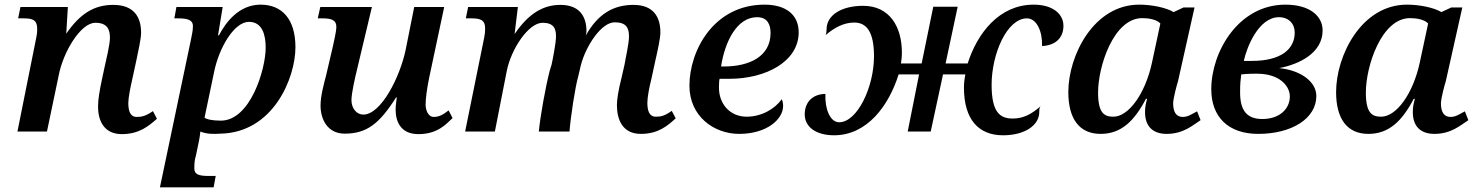

<svg xmlns="http://www.w3.org/2000/svg" viewBox="-20 -566 6337 826"><path d="M655 -55 638 -88C605 -65 587 -63 568 -63C539 -63 532 -91 532 -123C532 -145 541 -191 549 -225L567 -308C575 -348 587 -399 587 -425C587 -492 557 -545 467 -545C385 -545 324 -507 265 -421L272 -536H68L58 -487H83C124 -487 140 -478 140 -441C140 -424 138 -414 136 -404L55 0H182L232 -239C251 -342 327 -468 390 -468C442 -468 453 -439 453 -403C453 -375 435 -300 432 -287L420 -231C408 -176 402 -137 402 -113C400 -41 432 11 504 11C579 11 620 -24 655 -55Z M668 240H899L908 191H878C835 191 816 184 816 159C816 132 818 120 823 103L835 45C841 18 842 -4 842 0C870 11 897 11 928 9C1155 5 1251 -230 1251 -363C1251 -484 1193 -546 1101 -546C1007 -546 950 -468 922 -414H918L938 -536H739L730 -487H748C791 -487 810 -478 810 -454C810 -432 805 -416 802 -398ZM930 -47C892 -47 868 -53 860 -60L901 -256C922 -360 987 -472 1051 -472C1110 -472 1123 -413 1123 -361C1123 -268 1057 -47 930 -47Z M1780 11C1863 11 1899 -32 1927 -58L1910 -91C1885 -72 1869 -63 1846 -63C1821 -63 1811 -94 1811 -116C1811 -143 1817 -186 1826 -230L1891 -536H1762L1725 -351C1701 -236 1620 -73 1543 -73C1514 -73 1492 -100 1492 -135C1492 -165 1507 -230 1516 -267L1580 -536H1358L1347 -487H1368C1407 -487 1427 -479 1427 -451C1427 -429 1416 -387 1412 -366L1383 -242C1374 -207 1359 -154 1359 -112C1359 -54 1388 9 1463 9C1557 9 1612 -33 1684 -147H1687C1682 -111 1682 -103 1682 -94C1682 -47 1701 11 1780 11Z M2887 -57 2870 -89C2837 -66 2822 -64 2801 -64C2772 -64 2765 -92 2765 -124C2765 -146 2773 -191 2782 -225L2800 -308C2809 -348 2821 -400 2821 -427C2821 -492 2792 -545 2705 -545C2621 -545 2553 -508 2500 -413C2502 -421 2503 -427 2503 -432C2503 -493 2475 -545 2391 -545C2318 -545 2255 -509 2195 -421H2194L2208 -536H1994L1984 -487H2010C2049 -487 2067 -478 2067 -445C2067 -424 2065 -415 2063 -404L1981 0H2109L2160 -260C2179 -356 2254 -468 2314 -468C2362 -468 2372 -443 2372 -410C2372 -381 2358 -311 2353 -288L2345 -262C2326 -188 2304 -63 2298 0H2430C2435 -64 2454 -190 2468 -239L2479 -286C2501 -370 2568 -471 2625 -470C2675 -470 2686 -445 2686 -409C2686 -377 2669 -305 2667 -289L2654 -232C2640 -177 2634 -137 2634 -114C2634 -50 2659 10 2737 10C2812 10 2852 -25 2887 -57Z M3160 10C3279 10 3349 -53 3349 -110C3349 -121 3347 -132 3343 -139C3313 -97 3256 -64 3192 -64C3121 -64 3073 -118 3073 -189C3073 -209 3074 -223 3076 -227H3118C3276 -227 3416 -302 3416 -427C3416 -502 3362 -546 3269 -546C3051 -546 2946 -349 2946 -197C2946 -67 3050 10 3160 10ZM3082 -280C3099 -389 3151 -492 3237 -492C3282 -492 3295 -460 3295 -424C3295 -323 3204 -280 3094 -280Z M4295 16C4389 16 4451 -27 4451 -84C4451 -93 4451 -104 4458 -110C4420 -77 4385 -56 4337 -56C4284 -56 4246 -80 4246 -201C4246 -334 4312 -487 4398 -487C4440 -487 4465 -431 4463 -368C4519 -370 4555 -402 4555 -455C4555 -506 4509 -546 4427 -546C4278 -546 4184 -422 4143 -293H4048L4100 -537H3995L3945 -293H3856C3858 -309 3860 -319 3860 -340C3860 -450 3808 -541 3693 -541C3602 -541 3536 -502 3536 -440C3536 -431 3535 -423 3532 -415C3568 -446 3609 -469 3655 -469C3710 -469 3740 -426 3740 -324C3740 -191 3668 -40 3590 -40C3551 -40 3528 -98 3531 -162C3474 -161 3442 -125 3442 -74C3442 -19 3492 16 3568 16C3711 16 3804 -112 3846 -246H3934L3885 0H3984L4037 -246H4133C4128 -219 4127 -204 4127 -189C4127 -53 4189 16 4295 16Z M4715 10C4803 10 4860 -45 4910 -141H4915C4909 -120 4906 -104 4906 -84C4906 -20 4942 10 4999 10C5072 10 5112 -28 5145 -49L5130 -87C5106 -75 5092 -63 5068 -63C5041 -63 5027 -83 5027 -121C5027 -143 5044 -205 5048 -217L5119 -534H5072L5029 -514C4996 -534 4933 -546 4881 -546C4685 -546 4576 -327 4576 -170C4576 -54 4624 10 4715 10ZM4770 -64C4732 -64 4704 -77 4704 -168C4704 -281 4771 -488 4894 -488C4923 -488 4956 -482 4972 -465L4936 -297C4907 -162 4835 -64 4770 -64Z M5393 10C5537 10 5643 -56 5643 -153C5643 -215 5575 -264 5483 -273C5573 -290 5670 -340 5670 -435C5670 -497 5615 -546 5510 -546C5308 -546 5191 -343 5191 -182C5191 -65 5262 10 5393 10ZM5331 -304C5343 -361 5394 -492 5482 -492C5524 -492 5550 -464 5550 -426C5550 -354 5490 -304 5366 -304ZM5411 -54C5341 -54 5315 -94 5315 -169C5315 -209 5317 -222 5320 -246C5352 -249 5383 -250 5409 -248C5492 -241 5529 -192 5529 -151C5529 -98 5485 -54 5411 -54Z M5867 10C5955 10 6012 -45 6062 -141H6067C6061 -120 6058 -104 6058 -84C6058 -20 6094 10 6151 10C6224 10 6264 -28 6297 -49L6282 -87C6258 -75 6244 -63 6220 -63C6193 -63 6179 -83 6179 -121C6179 -143 6196 -205 6200 -217L6271 -534H6224L6181 -514C6148 -534 6085 -546 6033 -546C5837 -546 5728 -327 5728 -170C5728 -54 5776 10 5867 10ZM5922 -64C5884 -64 5856 -77 5856 -168C5856 -281 5923 -488 6046 -488C6075 -488 6108 -482 6124 -465L6088 -297C6059 -162 5987 -64 5922 -64Z"/></svg>

Font: Noto Serif Semi
Style: Italic
Weight: 600
Italic angle: -12°
Designer: Monotype Design Team
Foundry: Monotype Imaging Inc.
Version: Version 1.901